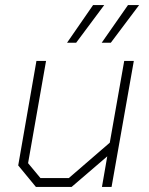

<svg xmlns="http://www.w3.org/2000/svg" viewBox="-20 -739 590 759"><path d="M52 -85 124 -498H162L91 -94L140 -35H252L414 -175L471 -498H509L421 0H383L404 -121L263 0H122ZM348 -719H392L281 -570H245ZM486 -719H530L418 -570H382Z"/></svg>

Font: Chakra Petch ExtraLight
Style: Italic
Weight: 275
Italic angle: -10°
Designer: Katatrad Aksorn Co.,Ltd.
Foundry: Cadson Demak Co.,Ltd.
Version: Version 1.000; ttfautohint (v1.6)